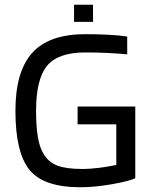

<svg xmlns="http://www.w3.org/2000/svg" viewBox="-20 -781 636 809"><path d="M470 -257H307V-332H550V-30Q522 -17 450 -4.5Q378 8 319 8Q164 8 104.5 -65Q45 -138 45 -314Q45 -480 116 -558.5Q187 -637 339 -637Q391 -637 438.5 -634.5Q486 -632 516 -627V-552Q476 -556 429.5 -558Q383 -560 339 -560Q225 -560 178.5 -504Q132 -448 132 -314Q132 -248 139.5 -203.5Q147 -159 164 -132Q184 -98 221 -83.5Q258 -69 329 -69Q357 -69 395 -73.5Q433 -78 470 -86ZM372 -689H292V-761H372Z"/></svg>

Font: Blinker
Style: Regular
Weight: 400
Designer: Juergen Huber
Foundry: supertype
Version: Version 1.017;hotconv 1.0.117;makeotfexe 2.5.65602